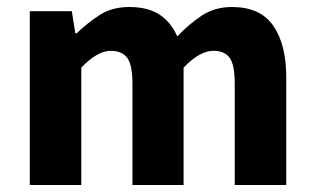

<svg xmlns="http://www.w3.org/2000/svg" viewBox="-20 -528 897 548"><path d="M65 0V-496H185L195 -433H199Q230 -463 265 -485.5Q300 -508 349 -508Q402 -508 435 -486.5Q468 -465 486 -424Q519 -459 556 -483.5Q593 -508 642 -508Q723 -508 760 -454.5Q797 -401 797 -308V0H650V-289Q650 -343 635.5 -363Q621 -383 589 -383Q570 -383 549 -371.5Q528 -360 504 -335V0H358V-289Q358 -343 343 -363Q328 -383 296 -383Q258 -383 212 -335V0Z"/></svg>

Font: Mada
Style: Bold
Weight: 700
Designer: Khaled Hosny
Version: Version 1.5